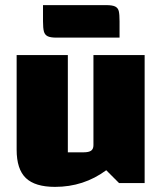

<svg xmlns="http://www.w3.org/2000/svg" viewBox="-20 -715 635 750"><path d="M545 0H445L395 -50Q307 15 195 15Q117 15 81 -19.5Q45 -54 45 -130V-500H245V-120H306Q327 -120 336 -126.5Q345 -133 345 -148V-500H545ZM148 -632V-695H395Q419 -695 430 -689.5Q441 -684 444 -671.5Q447 -659 447 -632V-568H201Q177 -568 166 -573.5Q155 -579 151.5 -592Q148 -605 148 -632Z"/></svg>

Font: Changa ExtraBold
Style: Regular
Weight: 800
Designer: Eduardo Rodriguez Tunni
Foundry: Eduardo Rodriguez Tunni
Version: Version 2.002; ttfautohint (v1.5) -l 8 -r 50 -G 220 -x 14 -H